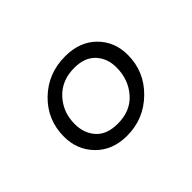

<svg xmlns="http://www.w3.org/2000/svg" viewBox="-69 -825 533 533"><g transform="rotate(-45 198.0 -558.0)"><path d="M341.3 -577.1Q341.3 -511.7 294.2 -465.6Q247.1 -419.4 181.2 -419.4Q124.5 -419.4 89.8 -454.6Q55.2 -489.7 55.2 -541.5Q55.2 -607.4 101.6 -652.3Q147.9 -697.3 215.3 -697.3Q272.5 -697.3 306.9 -663.1Q341.3 -628.9 341.3 -577.1ZM210.4 -656.7Q161.1 -656.7 131.1 -624.3Q101.1 -591.8 101.1 -545.4Q101.1 -508.8 122.6 -485.1Q144 -461.4 186.5 -461.4Q236.8 -461.4 265.6 -494.4Q294.4 -527.3 294.4 -574.7Q294.4 -610.4 272.9 -633.5Q251.5 -656.7 210.4 -656.7Z"/></g></svg>

Font: Muli
Style: ExtraLightItalic
Weight: 200
Italic angle: -7°
Designer: Vernon Adams
Foundry: newtypography
Version: Version 2.0; ttfautohint (v1.00rc1.2-2d82) -l 8 -r 50 -G 200